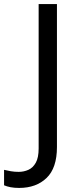

<svg xmlns="http://www.w3.org/2000/svg" viewBox="-98 -734 391 944"><path d="M-4 190Q-28 190 -46 186.5Q-64 183 -78 177V101Q-62 105 -44 108Q-26 111 -6 111Q19 111 41.5 101Q64 91 78 66Q92 41 92 -4V-714H182V-11Q182 92 131 141Q80 190 -4 190Z"/></svg>

Font: Noto Sans Medefaidrin
Style: Regular
Weight: 400
Designer: Dalton Maag Ltd
Foundry: Dalton Maag Ltd
Version: Version 1.002; ttfautohint (v1.8.4.7-5d5b)